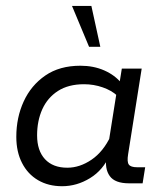

<svg xmlns="http://www.w3.org/2000/svg" viewBox="-20 -634 562 664"><path d="M194.7 10Q147.3 10 111.6 -10.9Q75.9 -31.8 56.2 -70.4Q36.4 -108.9 36.4 -160.7Q36.4 -227.6 61.9 -283.1Q87.3 -338.7 136.6 -372.7Q185.8 -406.7 258.1 -406.7Q303.8 -406.7 340.7 -390.4Q377.6 -374.1 400.1 -346.2L392 -338.7L401.3 -396.7H470L423.1 -100.7Q418.7 -74.2 425.5 -64.9Q432.3 -55.6 454 -55.6H482.1L473.2 0H426.4Q377.6 0 359.6 -25.1Q341.6 -50.2 348.2 -92.1L352 -116L360.1 -99Q337 -45.9 291.4 -18Q245.8 10 194.7 10ZM212.8 -54Q255.8 -54 296.7 -81.8Q337.5 -109.6 363 -164.2L355 -136.6L384.3 -321.3L385.3 -303.2Q366.1 -321.1 335.2 -331.9Q304.2 -342.7 270.7 -342.7Q216.6 -342.7 180.4 -319.4Q144.2 -296 126.2 -256Q108.3 -216.1 108.3 -165.8Q108.3 -113.1 135.6 -83.5Q163 -54 212.8 -54ZM288 -472.2 229 -613.5H296L326.9 -472.2Z"/></svg>

Font: Rokkitt SemiBold
Style: Italic
Weight: 600
Italic angle: -9°
Designer: Vernon Adams
Foundry: Vernon Adams
Version: Version 3.103